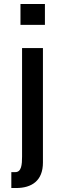

<svg xmlns="http://www.w3.org/2000/svg" viewBox="-20 -742 319 966"><path d="M37 204H61C140 204 196 167 196 76V-500H91V46C91 86 88 124 57 124H37ZM83 -617H206V-722H83Z"/></svg>

Font: Perun Medium
Style: Regular
Weight: 500
Foundry: Copyright (c) Stefan Peev, Context Ltd, 2016
Version: Version 1.089